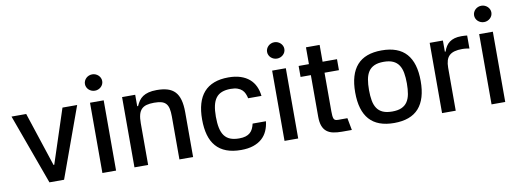

<svg xmlns="http://www.w3.org/2000/svg" viewBox="-61 -1106 3958 1468"><g transform="rotate(-10 1918.5 -372.5)"><path d="M142.4 -545.5 280.5 -125.7H286.2L424 -545.5H538L340.2 0H226.6L28.4 -545.5Z M637.8 0V-545.5H744V0ZM624.3 -692.8Q624.3 -706 629.6 -717.5Q634.9 -729 644 -737.7Q653.1 -746.4 665.3 -751.4Q677.6 -756.4 691.4 -756.4Q705.3 -756.4 717.3 -751.4Q729.4 -746.4 738.6 -737.7Q747.9 -729 753.2 -717.5Q758.5 -706 758.5 -692.8Q758.5 -679.7 753.2 -668.1Q747.9 -656.6 738.6 -648.1Q729.4 -639.6 717.3 -634.6Q705.3 -629.6 691.4 -629.6Q677.6 -629.6 665.3 -634.6Q653.1 -639.6 644 -648.1Q634.9 -656.6 629.6 -668.1Q624.3 -679.7 624.3 -692.8Z M988.6 -545.5V-456.7H995.4Q1005 -478.3 1017.2 -496.1Q1029.5 -513.8 1047.9 -526.3Q1066.4 -538.7 1092.7 -545.6Q1119 -552.6 1156.2 -552.6Q1204.9 -552.6 1239.9 -541.9Q1274.9 -531.2 1297.6 -507.1Q1320.3 -483 1331.1 -443.5Q1342 -404.1 1342 -346.9V0H1235.8V-334.2Q1235.8 -370.4 1230.3 -394.7Q1224.8 -419 1211.5 -433.8Q1198.2 -448.5 1176 -454.5Q1153.8 -460.6 1120 -460.6Q1085.6 -460.6 1061.4 -454Q1037.3 -447.4 1022 -431.6Q1006.7 -415.8 999.8 -389.6Q992.9 -363.3 992.9 -323.9V0H886.7V-545.5Z M1459.5 -270.2Q1459.5 -339.5 1475 -392.2Q1490.4 -445 1521.8 -480.6Q1553.3 -516.3 1600.9 -534.4Q1648.4 -552.6 1712.7 -552.6Q1766 -552.6 1806.1 -539.4Q1846.2 -526.3 1874.1 -502.3Q1902 -478.3 1917.8 -444.4Q1933.6 -410.5 1937.9 -369.3H1834.5Q1830.3 -388.5 1823 -405.5Q1815.7 -422.6 1802.2 -435.4Q1788.7 -448.2 1767.6 -455.6Q1746.4 -463.1 1714.5 -463.1Q1674.7 -463.1 1646.5 -452.2Q1618.3 -441.4 1600.7 -418.3Q1583.1 -395.2 1574.9 -359.2Q1566.8 -323.2 1566.8 -272.7Q1566.8 -221.6 1574.8 -184.8Q1582.7 -148.1 1600.3 -124.5Q1617.9 -100.9 1646 -89.8Q1674 -78.8 1714.5 -78.8Q1744 -78.8 1764.6 -85.2Q1785.2 -91.6 1799 -103.7Q1812.9 -115.8 1821.2 -133.2Q1829.5 -150.6 1834.5 -172.6H1937.9Q1933.6 -132.8 1918.7 -99.1Q1903.8 -65.3 1876.6 -40.8Q1849.4 -16.3 1809.1 -2.7Q1768.8 11 1713.8 11Q1647.7 11 1599.8 -7.3Q1551.8 -25.6 1520.6 -61.3Q1489.3 -96.9 1474.4 -149.5Q1459.5 -202.1 1459.5 -270.2Z M2051.8 0V-545.5H2158V0ZM2038.4 -692.8Q2038.4 -706 2043.7 -717.5Q2049 -729 2058.1 -737.7Q2067.1 -746.4 2079.4 -751.4Q2091.6 -756.4 2105.5 -756.4Q2119.3 -756.4 2131.4 -751.4Q2143.5 -746.4 2152.7 -737.7Q2161.9 -729 2167.3 -717.5Q2172.6 -706 2172.6 -692.8Q2172.6 -679.7 2167.3 -668.1Q2161.9 -656.6 2152.7 -648.1Q2143.5 -639.6 2131.4 -634.6Q2119.3 -629.6 2105.5 -629.6Q2091.6 -629.6 2079.4 -634.6Q2067.1 -639.6 2058.1 -648.1Q2049 -656.6 2043.7 -668.1Q2038.4 -679.7 2038.4 -692.8Z M2337.4 -545.5V-676.1H2443.5V-545.5H2555.4V-460.2H2443.5V-160.2Q2443.5 -140.3 2444.8 -127.3Q2446 -114.3 2448.9 -106.2Q2451.7 -98 2456.7 -94.1Q2461.6 -90.2 2468.8 -88.6Q2475.9 -87 2485.8 -87.2Q2495.7 -87.4 2508.9 -87.4H2555.4L2573.2 7.1H2496.4Q2458.5 7.1 2428.8 0.9Q2399.1 -5.3 2378.7 -21.7Q2358.3 -38 2347.8 -66.2Q2337.4 -94.5 2337.4 -138.1V-460.2H2257.5V-545.5Z M2648.1 -270.2Q2648.1 -410.9 2710.9 -481.7Q2773.8 -552.6 2902.3 -552.6Q3030.9 -552.6 3093.8 -481.7Q3156.6 -410.9 3156.6 -270.2Q3156.6 -130.3 3093.8 -59.7Q3030.9 11 2902.3 11Q2773.8 11 2710.9 -59.7Q2648.1 -130.3 2648.1 -270.2ZM2755.3 -270.6Q2755.3 -224.8 2761.7 -188.9Q2768.1 -153.1 2784.6 -128.4Q2801.1 -103.7 2829.7 -90.9Q2858.3 -78.1 2902.7 -78.1Q2946.7 -78.1 2975.1 -90.9Q3003.6 -103.7 3020.1 -128.4Q3036.6 -153.1 3043 -188.9Q3049.4 -224.8 3049.4 -270.6Q3049.4 -316.4 3043 -352.3Q3036.6 -388.1 3020.1 -413Q3003.6 -437.9 2975.1 -450.8Q2946.7 -463.8 2902.7 -463.8Q2858.3 -463.8 2829.7 -450.8Q2801.1 -437.9 2784.6 -413Q2768.1 -388.1 2761.7 -352.3Q2755.3 -316.4 2755.3 -270.6Z M3274.9 0V-545.5H3377.5V-458.8H3383.2Q3390.6 -480.8 3401.6 -498.4Q3412.6 -516 3429.2 -528.2Q3445.7 -540.5 3468.4 -547.1Q3491.1 -553.6 3521.7 -553.6Q3532 -553.6 3545.3 -552.9Q3558.6 -552.2 3566.8 -551.1V-449.6Q3563.6 -450.6 3557.5 -451.7Q3551.5 -452.8 3544 -453.7Q3536.6 -454.5 3528.1 -455.3Q3519.5 -456 3511.4 -456Q3476.6 -456 3451.9 -449.2Q3427.2 -442.5 3411.4 -427.9Q3395.6 -413.4 3388.3 -389.9Q3381 -366.5 3381 -333.1V0Z M3659.1 0V-545.5H3765.3V0ZM3645.6 -692.8Q3645.6 -706 3650.9 -717.5Q3656.2 -729 3665.3 -737.7Q3674.4 -746.4 3686.6 -751.4Q3698.9 -756.4 3712.7 -756.4Q3726.6 -756.4 3738.6 -751.4Q3750.7 -746.4 3759.9 -737.7Q3769.2 -729 3774.5 -717.5Q3779.8 -706 3779.8 -692.8Q3779.8 -679.7 3774.5 -668.1Q3769.2 -656.6 3759.9 -648.1Q3750.7 -639.6 3738.6 -634.6Q3726.6 -629.6 3712.7 -629.6Q3698.9 -629.6 3686.6 -634.6Q3674.4 -639.6 3665.3 -648.1Q3656.2 -656.6 3650.9 -668.1Q3645.6 -679.7 3645.6 -692.8Z"/></g></svg>

Font: Cannonade Med
Style: Regular
Weight: 500
Designer: Rasmus Andersson
Foundry: rsms
Version: Version 3.012;git-f93a4a705